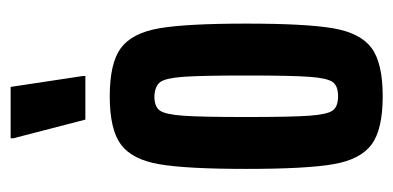

<svg xmlns="http://www.w3.org/2000/svg" viewBox="-214 -536 757 370"><g transform="rotate(-90 165.0 -350.5)"><path d="M25 -255Q25 -370 34 -422.5Q43 -475 72 -496.5Q101 -518 165 -518Q229 -518 258 -496.5Q287 -475 296 -422.5Q305 -370 305 -255Q305 -140 296 -87.5Q287 -35 258 -13.5Q229 8 165 8Q101 8 72 -13.5Q43 -35 34 -87.5Q25 -140 25 -255ZM205 -255Q205 -342 202.5 -376Q200 -410 192.5 -420.5Q185 -431 165 -432Q145 -432 137.5 -421.5Q130 -411 127.5 -376.5Q125 -342 125 -255Q125 -168 127.5 -133.5Q130 -99 137.5 -88.5Q145 -78 165 -78Q185 -78 192.5 -88.5Q200 -99 202.5 -133.5Q205 -168 205 -255ZM120 -565 84 -704V-709H183L204 -570V-565Z"/></g></svg>

Font: Saira Ultra Condensed
Style: Bold
Weight: 700
Width: 1
Designer: Hector Gatti with collaboration of the Omnibus-Type team
Foundry: Omnibus-Type
Version: Version 1.001; ttfautohint (v1.8)